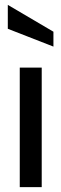

<svg xmlns="http://www.w3.org/2000/svg" viewBox="-20 -767 252 787"><path d="M61 0V-490H151V0ZM199 -576 12 -649V-747L199 -637Z"/></svg>

Font: Cabin VF Beta
Style: Regular
Weight: 400
Designer: Pablo Impallari
Foundry: Pablo Impallari. http://www.impallari.com Igino Marini. http://www.ikern.com
Version: Version 2.200